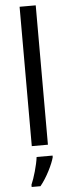

<svg xmlns="http://www.w3.org/2000/svg" viewBox="-64 -791 386 1043"><g transform="rotate(-5 129.0 -269.5)"><path d="M173 0V-760H85V0ZM193 70V61H106C101 104 80 176 65 209V221H113C149 178 184 106 193 70Z"/></g></svg>

Font: Noto Sans Nandinagari
Style: Regular
Weight: 400
Designer: Ek Type
Foundry: Ek Type
Version: Version 1.002